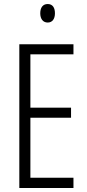

<svg xmlns="http://www.w3.org/2000/svg" viewBox="-20 -934 432 954"><path d="M217 -914C192 -914 180 -895 180 -868C180 -841 193 -822 217 -822C240 -822 253 -840 253 -868C253 -895 242 -914 217 -914ZM345 0V-51H131V-349H333V-399H131V-664H345V-714H76V0Z"/></svg>

Font: Noto Sans Myanmar UI ExtraCondensed Light
Style: Regular
Weight: 300
Width: 2
Designer: Monotype Design Team
Foundry: Monotype Imaging Inc.
Version: Version 2.103